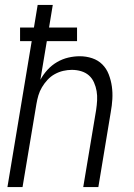

<svg xmlns="http://www.w3.org/2000/svg" viewBox="-20 -755 540 775"><path d="M10 0 108 -589H61V-644H117L132 -735H193L178 -644H291V-589H169L143 -433Q155 -455 172 -473.5Q189 -492 210.5 -504.5Q232 -517 255.5 -522.5Q279 -528 302 -528Q328 -528 352 -520Q376 -512 393 -495Q410 -478 419 -454.5Q428 -431 431.5 -406Q435 -381 433.5 -355Q432 -329 427 -302L377 0H316L368 -311Q371 -331 372 -350Q373 -369 370 -387Q367 -405 359.5 -422Q352 -439 339 -450.5Q326 -462 308 -467.5Q290 -473 270 -473Q253 -473 235.5 -469Q218 -465 201.5 -456Q185 -447 172 -433Q159 -419 149.5 -403Q140 -387 135 -370Q130 -353 127 -335L71 0Z"/></svg>

Font: Iosevka SS04 Light Oblique
Style: Regular
Weight: 300
Italic angle: -9°
Monospace: yes
Designer: Belleve Invis
Foundry: Belleve Invis
Version: Version 19.0.0; ttfautohint (v1.8.4)